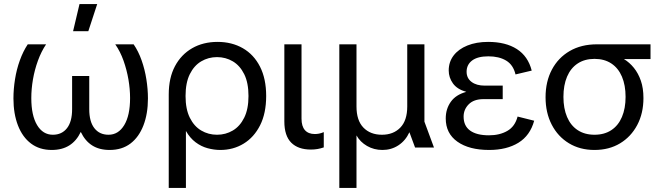

<svg xmlns="http://www.w3.org/2000/svg" viewBox="-20 -730 3261 950"><path d="M235.9 12Q175.7 12 133.4 -19.8Q91.1 -51.7 68.8 -109.5Q46.5 -167.3 46.5 -242.7Q46.5 -289.1 54.3 -337.9Q62 -386.7 78.2 -431.4Q94.3 -476.1 117.3 -510.7H208.1Q184.3 -475.4 167.7 -429.9Q151.2 -384.4 143 -336.8Q134.9 -289.2 134.9 -244.9Q134.9 -158.7 163.6 -111Q192.3 -63.3 241.5 -63.3Q286 -63.3 311.4 -95.7Q336.8 -128 336.8 -190V-354.1H421.6V-190Q421.6 -128 447 -95.7Q472.3 -63.3 517 -63.3Q565.8 -63.3 594.7 -111Q623.6 -158.7 623.6 -244.9Q623.6 -289.2 615.5 -336.8Q607.3 -384.4 591.2 -429.9Q575 -475.4 550.3 -510.7H641.2Q665 -476.1 680.7 -431.4Q696.5 -386.7 704.2 -337.9Q712 -289.1 712 -242.7Q712 -167.3 689.7 -109.5Q667.4 -51.7 625.5 -19.8Q583.6 12 522.6 12Q471.1 12 435.9 -10.5Q400.8 -32.9 379.7 -77.3Q358.5 -32.9 323 -10.5Q287.4 12 235.9 12ZM341.6 -575.6 373.4 -710H461L417 -575.6Z M814.9 200V-262.5Q814.9 -344.4 845.6 -402.3Q876.3 -460.1 930.7 -491.4Q985.1 -522.7 1056.6 -522.7Q1127.1 -522.7 1181.6 -491.4Q1236 -460.1 1266.5 -400.2Q1297 -340.2 1297 -255.1Q1297 -169.8 1267 -110.2Q1236.9 -50.6 1185.5 -19.3Q1134.2 12 1070 12Q1039.3 12 1007.4 3.4Q975.6 -5.1 947.8 -26Q920 -46.8 899.9 -82V200ZM1053.8 -63.3Q1096.6 -63.3 1131.9 -84.2Q1167.2 -105 1188.3 -147.6Q1209.5 -190.1 1209.5 -254.9Q1209.5 -320.5 1188.3 -363.1Q1167.2 -405.6 1131.9 -426.5Q1096.6 -447.4 1053.8 -447.4Q1011.1 -447.4 975.7 -426.5Q940.3 -405.6 919.2 -363.1Q898.1 -320.5 898.1 -254.9Q898.1 -190.1 919.2 -147.6Q940.3 -105 975.7 -84.2Q1011.1 -63.3 1053.8 -63.3Z M1518.3 10Q1455.2 10 1421 -24.1Q1386.9 -58.3 1386.9 -129V-510.7H1471.9V-142.9Q1471.9 -105.2 1488.8 -86Q1505.7 -66.8 1538 -66.8Q1546.8 -66.8 1557.8 -68.7Q1568.7 -70.6 1582 -76.3V-0.7Q1566.5 4.7 1551.2 7.3Q1535.9 10 1518.3 10Z M1658.9 200V-510.7H1743.9V-203.2Q1743.9 -133.9 1778.2 -98.6Q1812.5 -63.3 1869.8 -63.3Q1926.3 -63.3 1960.7 -98.6Q1995 -133.9 1995 -203.2V-510.7H2080V-128L2127.3 0H2033.8L2005.7 -75.7Q1986.6 -34.2 1951.5 -11.1Q1916.4 12 1872.3 12Q1830.3 12 1796.1 -7.8Q1762 -27.5 1743.9 -59.9V200Z M2400.4 12Q2301 12 2243.3 -28.9Q2185.5 -69.7 2185.5 -143.8Q2185.5 -191 2210.5 -226.2Q2235.4 -261.4 2287.2 -275.5Q2241.9 -288.2 2221.1 -317.3Q2200.2 -346.5 2200.2 -381.3Q2200.2 -423.4 2224.3 -455.2Q2248.5 -487 2292.6 -504.8Q2336.7 -522.7 2395.3 -522.7Q2482 -522.7 2537.4 -487.2Q2592.7 -451.8 2610.9 -380.7L2530.7 -361.7Q2519.6 -409.1 2484.4 -430.2Q2449.2 -451.3 2396.5 -451.3Q2343.6 -451.3 2316.1 -430.7Q2288.7 -410 2288.7 -375Q2288.7 -343.2 2313.1 -324.8Q2337.4 -306.3 2379 -306.3H2467.4V-239.5H2372.2Q2324.5 -239.5 2299.2 -213.9Q2273.9 -188.4 2273.9 -153Q2273.9 -107.3 2306.1 -83.9Q2338.3 -60.5 2399.4 -60.5Q2452.3 -60.5 2490.2 -82.3Q2528.2 -104.1 2541 -153.3L2623.1 -132.7Q2603 -59.2 2545 -23.6Q2486.9 12 2400.4 12Z M2921.4 12Q2849.4 12 2794.9 -21.2Q2740.3 -54.3 2709.9 -113.2Q2679.4 -172 2679.4 -248.9Q2679.4 -326.6 2710.7 -385.5Q2742 -444.5 2799 -477.6Q2856 -510.7 2933.9 -510.7H3198.7V-437.9H3066.9Q3095 -420.9 3116.5 -394.2Q3138.1 -367.5 3150.9 -330.6Q3163.7 -293.8 3163.7 -244.7Q3163.7 -169.3 3132.9 -111.3Q3102.1 -53.3 3047.9 -20.7Q2993.7 12 2921.4 12ZM2921.6 -63.3Q2970.4 -63.3 3004.8 -86.1Q3039.3 -108.8 3057.3 -151.2Q3075.3 -193.6 3075.3 -250.6Q3075.3 -308.4 3057.3 -350.8Q3039.3 -393.1 3004.8 -415.9Q2970.4 -438.7 2921.6 -438.7Q2872.9 -438.7 2838.4 -415.9Q2803.8 -393.1 2785.8 -350.8Q2767.8 -308.4 2767.8 -250.6Q2767.8 -193.6 2785.8 -151.2Q2803.8 -108.8 2838.4 -86.1Q2872.9 -63.3 2921.6 -63.3Z"/></svg>

Font: TikTok Sans Light
Style: Regular
Weight: 300
Version: Version 4.000